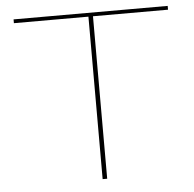

<svg xmlns="http://www.w3.org/2000/svg" viewBox="-49 -707 763 757"><g transform="rotate(-5 332.5 -329.0)"><path d="M642 -658V-643H345V0H327V-643H32V-658Z"/></g></svg>

Font: EauTestSC Thin
Style: Regular
Weight: 250
Designer: Christian Thalmann (Catharsis Fonts)
Version: Version 0.001;PS 000.001;hotconv 1.0.88;makeotf.lib2.5.64775